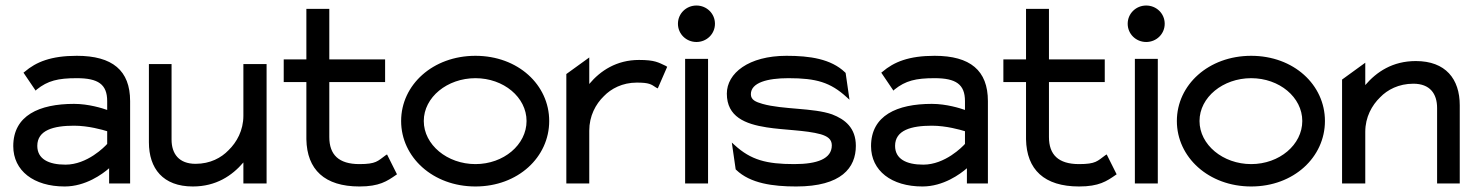

<svg xmlns="http://www.w3.org/2000/svg" viewBox="-20 -664 5338 695"><path d="M28 -135C28 -46 102 11 214 11C290 11 351 -34 375 -55V0H451V-298C451 -409 387 -462 258 -462C165 -462 111 -440 69 -404L65 -401L109 -336L113 -340C153 -372 190 -381 258 -381C335 -381 368 -359 368 -298V-266C351 -272 301 -288 248 -288C122 -288 28 -246 28 -135ZM115 -136C115 -193 174 -209 248 -209C300 -209 352 -194 368 -189V-143C359 -133 296 -68 217 -68C155 -68 115 -89 115 -136Z M519 -149C519 -54 570 11 678 11C762 11 820 -28 861 -76V0H945V-432H861V-245C861 -192 837 -149 807 -120C781 -93 741 -71 688 -71C628 -71 601 -107 601 -159V-432H519Z M1007 -367H1089V-160C1091 -50 1155 11 1281 11C1353 11 1381 -8 1414 -31L1417 -33L1381 -105L1376 -102C1347 -81 1342 -70 1281 -70C1206 -70 1172 -104 1172 -168V-367H1374V-449H1172V-632H1089V-449H1007Z M1432 -226C1432 -95 1547 11 1701 11C1855 11 1968 -95 1968 -226C1968 -357 1855 -462 1701 -462C1547 -462 1432 -357 1432 -226ZM1514 -226C1514 -312 1599 -381 1701 -381C1803 -381 1886 -312 1886 -226C1886 -140 1803 -70 1701 -70C1599 -70 1514 -140 1514 -226Z M2030 0H2113V-191C2113 -244 2136 -287 2166 -316C2192 -343 2233 -365 2285 -365C2330 -365 2337 -359 2355 -347L2361 -344L2395 -422L2391 -425C2363 -438 2351 -447 2293 -447C2212 -447 2153 -408 2113 -360V-456L2030 -396Z M2434 -578C2434 -541 2464 -512 2501 -512C2538 -512 2568 -541 2568 -578C2568 -615 2538 -644 2501 -644C2464 -644 2434 -615 2434 -578ZM2460 0H2543V-451H2460Z M2611 -325C2611 -241 2678 -215 2755 -203C2818 -193 2897 -193 2951 -178C2974 -171 2991 -161 2991 -138C2991 -89 2938 -70 2855 -70C2754 -70 2698 -85 2639 -139L2629 -148L2643 -51L2645 -49C2696 0 2778 11 2862 11C3026 11 3078 -57 3078 -136C3078 -201 3039 -232 2992 -250C2924 -274 2814 -267 2740 -288C2716 -295 2698 -302 2698 -323C2698 -365 2758 -381 2834 -381C2935 -381 2986 -366 3045 -312L3055 -303L3041 -400L3039 -402C2988 -451 2911 -462 2827 -462C2690 -462 2611 -399 2611 -325Z M3133 -135C3133 -46 3207 11 3319 11C3395 11 3456 -34 3480 -55V0H3556V-298C3556 -409 3492 -462 3363 -462C3270 -462 3216 -440 3174 -404L3170 -401L3214 -336L3218 -340C3258 -372 3295 -381 3363 -381C3440 -381 3473 -359 3473 -298V-266C3456 -272 3406 -288 3353 -288C3227 -288 3133 -246 3133 -135ZM3220 -136C3220 -193 3279 -209 3353 -209C3405 -209 3457 -194 3473 -189V-143C3464 -133 3401 -68 3322 -68C3260 -68 3220 -89 3220 -136Z M3612 -367H3694V-160C3696 -50 3760 11 3886 11C3958 11 3986 -8 4019 -31L4022 -33L3986 -105L3981 -102C3952 -81 3947 -70 3886 -70C3811 -70 3777 -104 3777 -168V-367H3979V-449H3777V-632H3694V-449H3612Z M4062 -578C4062 -541 4092 -512 4129 -512C4166 -512 4196 -541 4196 -578C4196 -615 4166 -644 4129 -644C4092 -644 4062 -615 4062 -578ZM4088 0H4171V-451H4088Z M4240 -226C4240 -95 4355 11 4509 11C4663 11 4776 -95 4776 -226C4776 -357 4663 -462 4509 -462C4355 -462 4240 -357 4240 -226ZM4322 -226C4322 -312 4407 -381 4509 -381C4611 -381 4694 -312 4694 -226C4694 -140 4611 -70 4509 -70C4407 -70 4322 -140 4322 -226Z M4838 0H4922V-187C4922 -240 4946 -283 4976 -312C5002 -339 5043 -361 5096 -361C5156 -361 5182 -325 5182 -273V0H5264V-283C5264 -378 5213 -443 5105 -443C5021 -443 4963 -404 4922 -356V-437L4838 -376Z"/></svg>

Font: Charger Sport
Style: SeBdExt
Weight: 600
Designer: Jasper
Foundry: Cannot Into Space Fonts
Version: Version 1.1